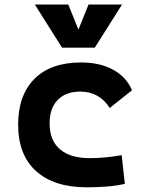

<svg xmlns="http://www.w3.org/2000/svg" viewBox="-20 -796 626 826"><path d="M353.5 9.8Q212.4 9.8 135.3 -59.8Q58.1 -129.4 58.1 -259.8Q58.1 -386.7 128.4 -457Q198.7 -527.3 329.1 -527.3Q409.2 -527.3 466.6 -496.1Q523.9 -464.8 547.9 -407.7L452.1 -331.5Q407.2 -401.9 325.2 -401.9Q263.2 -401.9 228.3 -366.2Q193.4 -330.6 193.4 -264.6Q193.4 -191.9 238 -153.8Q282.7 -115.7 365.2 -115.7Q400.4 -115.7 435.3 -119.1Q470.2 -122.6 503.4 -128.4L517.1 -4.9Q477.5 3.9 435.5 6.8Q393.6 9.8 353.5 9.8ZM247.1 -590.8 129.9 -776.4H273.9L317.4 -668.5L360.8 -776.4H504.9L387.7 -590.8Z"/></svg>

Font: Cascadia Code PL
Style: Bold
Weight: 700
Monospace: yes
Designer: Aaron Bell
Foundry: Saja Typeworks
Version: Version 2404.023; ttfautohint (v1.8.4)